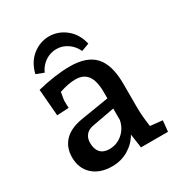

<svg xmlns="http://www.w3.org/2000/svg" viewBox="-164 -793 859 917"><g transform="rotate(-30 265.5 -334.5)"><path d="M45 -123Q45 -177 78 -212Q111 -247 178 -258L332 -283V-317Q332 -379 310.5 -408.5Q289 -438 244 -438Q206 -438 155 -421L148 -377L149 -336L84 -333L72 -480Q172 -505 253 -505Q346 -505 389.5 -457Q433 -409 433 -304V-176Q433 -130 442 -67L509 -60L503 0H354L343 -77Q321 -38 281 -14Q241 10 191 10Q124 10 84.5 -26Q45 -62 45 -123ZM220 -68Q262 -68 293 -95Q324 -122 332 -164V-227L213 -205Q184 -201 169 -184Q154 -167 154 -140Q154 -105 171 -86.5Q188 -68 220 -68ZM238 -609Q205 -609 177 -590.5Q149 -572 134 -539L92 -555Q106 -614 147 -646.5Q188 -679 238 -679Q288 -679 329 -646.5Q370 -614 384 -555L341 -539Q326 -572 298 -590.5Q270 -609 238 -609Z"/></g></svg>

Font: Andada Pro SemiBold
Style: Regular
Weight: 600
Designer: Carolina Giovagnoli
Foundry: Huerta Tipografica
Version: Version 3.005